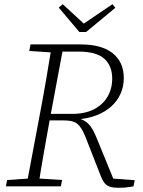

<svg xmlns="http://www.w3.org/2000/svg" viewBox="-20 -885 677 912"><path d="M8 0 14 -30 132 -38H149L275 -30L269 0ZM105 0 173 -362Q188 -440 201 -518Q214 -596 227 -674H283L216 -315Q202 -237 188 -158Q174 -79 162 0ZM119 -643 125 -674H256L250 -635H240ZM544 7Q519 7 503 2Q487 -3 477 -15Q467 -27 459 -48L394 -214Q379 -255 365 -276.5Q351 -298 332.5 -305.5Q314 -313 282 -313H191L196 -344H322Q384 -344 426.5 -366Q469 -388 491 -426Q513 -464 513 -512Q513 -572 475.5 -606Q438 -640 352 -640H254L259 -674H363Q463 -674 515.5 -632Q568 -590 568 -514Q568 -474 552.5 -439.5Q537 -405 508 -379Q479 -353 437.5 -337Q396 -321 344 -318L338 -325Q360 -322 375 -314.5Q390 -307 402 -294.5Q414 -282 424 -262.5Q434 -243 445 -215L524 -22L487 -39L620 -29L614 0Q606 1 596 3Q586 5 573 6Q560 7 544 7ZM278 -865 392 -760H359L514 -865L528 -848L389 -733H357L259 -849Z"/></svg>

Font: Source Serif 4 18pt Light
Style: Italic
Weight: 300
Italic angle: -12°
Designer: Frank Grießhammer
Foundry: Adobe Systems Incorporated
Version: Version 4.004;hotconv 1.0.116;makeotfexe 2.5.65601